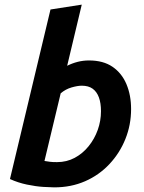

<svg xmlns="http://www.w3.org/2000/svg" viewBox="-20 -796 620 829"><path d="M214 13Q199 13 167 11Q135 9 96.5 1Q58 -7 23 -23L198 -755L333 -776L270 -512Q292 -523 315.5 -529Q339 -535 364 -535Q426 -535 466 -507.5Q506 -480 526 -432.5Q546 -385 546 -325Q546 -257 521.5 -196Q497 -135 452.5 -87.5Q408 -40 347.5 -13.5Q287 13 214 13ZM226 -96Q268 -96 302.5 -114.5Q337 -133 362.5 -164.5Q388 -196 402 -235Q416 -274 416 -316Q416 -351 407 -375.5Q398 -400 380 -413Q362 -426 333 -426Q315 -426 289 -418.5Q263 -411 242 -393L172 -101Q186 -99 195.5 -97.5Q205 -96 226 -96Z"/></svg>

Font: Ubuntu Sans
Style: Bold Italic
Weight: 700
Italic angle: -13.5°
Designer: Dalton Maag Ltd
Foundry: Dalton Maag Ltd
Version: Version 1.006